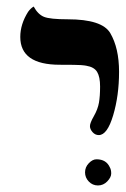

<svg xmlns="http://www.w3.org/2000/svg" viewBox="-20 -637 384 587"><path d="M163 -439Q42 -439 42 -524Q42 -563 66 -601Q74 -612 83 -617Q96 -593 114.5 -585.5Q133 -578 187 -578Q292 -578 317 -536Q344 -490 344 -417.5Q344 -345 326 -284.5Q308 -224 282 -224Q271 -224 263 -233Q255 -242 255 -251.5Q255 -261 267 -282Q279 -303 282.5 -323Q286 -343 286 -372.5Q286 -402 277 -417Q268 -432 244 -436Q240 -437 227.5 -438Q215 -439 163 -439ZM275 -150Q305 -150 316 -125Q320 -118 320 -106.5Q320 -95 308 -82.5Q296 -70 279.5 -70Q263 -70 251.5 -82Q240 -94 240 -110Q240 -126 251.5 -138Q263 -150 275 -150Z"/></svg>

Font: Cardo
Style: Regular
Weight: 400
Designer: David J. Perry
Foundry: David J. Perry
Version: Version 1.0451